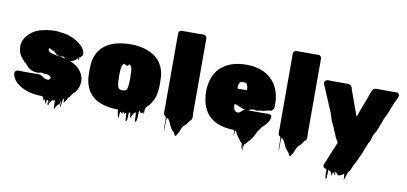

<svg xmlns="http://www.w3.org/2000/svg" viewBox="-85 -999 3307 1560"><g transform="rotate(10 1568.5 -219.0)"><path d="M569 -151Q566 -109 542 -76Q541 -74 539 -72Q537 -70 535 -68Q531 -64 526 -59Q521 -54 515 -49Q510 -42 505.5 -34Q501 -26 495 -19Q491 -15 489 -17Q481 1 473 14Q471 18 468 21.5Q465 25 462 29Q458 33 458 32Q457 24 457 15.5Q457 7 456 -1Q453 1 451 4Q450 5 449 5.5Q448 6 447 8Q446 18 445 29Q444 40 442 51Q441 56 440 66Q439 76 437 71Q432 55 435 47.5Q438 40 430 22Q429 29 429 36Q429 43 428 50Q428 51 426.5 51Q425 51 424 52Q423 52 422.5 52.5Q422 53 420 53Q414 58 409 64Q402 72 397 84Q396 85 395 87Q394 89 393 91Q392 93 390.5 96.5Q389 100 389 99Q387 81 387 63Q387 45 385 27Q383 25 381 25Q379 26 377 26.5Q375 27 373 28Q367 30 362 30Q362 31 361.5 31Q361 31 361 32Q351 43 351 43Q351 43 355 39Q359 35 360.5 34.5Q362 34 353 45Q351 47 349 51Q348 52 347 55Q346 58 345 57Q342 52 342.5 41.5Q343 31 341 36Q338 41 340 49.5Q342 58 342.5 64.5Q343 71 337 71Q328 71 331.5 58Q335 45 333 36Q333 35 329 35Q326 35 325 34Q322 34 320 32Q319 41 319 50Q319 59 317 68Q316 71 315 66Q314 61 313 59Q312 56 311 53.5Q310 51 309 49L300 26Q300 30 299.5 35.5Q299 41 297 45Q296 47 295.5 42.5Q295 38 293 36L281 10H275Q186 8 131 -16.5Q76 -41 50 -72Q46 -77 41.5 -83Q37 -89 34 -95Q30 -102 28 -108.5Q26 -115 24 -121Q21 -133 23 -142Q23 -144 24 -146Q25 -148 26 -149Q27 -151 30 -154Q36 -160 45 -160Q53 -162 66 -161Q79 -160 89 -160H180Q191 -160 203 -161Q215 -162 226 -160Q228 -159 229.5 -159Q231 -159 233 -158Q240 -156 246 -152.5Q252 -149 258 -144L265 -140Q269 -138 273 -136Q277 -134 281 -132Q286 -131 289 -130.5Q292 -130 296 -130Q304 -130 310 -133Q318 -136 319 -145V-152Q318 -153 318 -154Q314 -162 302 -167L294 -170Q292 -171 290 -171.5Q288 -172 286 -172Q281 -173 274.5 -172.5Q268 -172 263 -173Q256 -174 249.5 -176Q243 -178 235 -177Q230 -176 224.5 -174.5Q219 -173 214 -172Q209 -171 204 -172Q199 -173 194 -173Q190 -174 185.5 -174Q181 -174 176 -175Q165 -177 153 -183.5Q141 -190 131 -197Q124 -203 115.5 -213Q107 -223 97 -233Q94 -236 94 -236Q93 -236 92.5 -234Q92 -232 90 -233Q89 -234 88.5 -236Q88 -238 87 -240Q84 -246 78 -251Q76 -253 74.5 -255Q73 -257 71 -258Q73 -257 68 -261.5Q63 -266 63 -267Q57 -275 53 -281Q46 -293 43.5 -299.5Q41 -306 38 -316Q31 -340 32 -366Q32 -369 33 -371Q38 -424 86.5 -468.5Q135 -513 224 -526Q229 -527 234 -527.5Q239 -528 244 -528Q249 -529 254.5 -529.5Q260 -530 265 -530H272Q285 -531 297.5 -531Q310 -531 321 -529Q323 -529 324 -528Q391 -523 438 -501Q485 -479 514 -450Q518 -446 521 -442.5Q524 -439 528 -434Q540 -419 544 -403Q546 -396 547 -388.5Q548 -381 545 -374Q544 -373 544 -371Q543 -371 543 -370L536 -363Q535 -363 534.5 -362.5Q534 -362 533 -362Q533 -361 532 -357.5Q531 -354 529 -354Q529 -354 528.5 -354Q528 -354 527 -355Q527 -355 525 -357H522Q522 -356 521.5 -355.5Q521 -355 521 -354Q520 -348 521 -341Q522 -334 517 -329Q514 -325 514.5 -333.5Q515 -342 513 -346Q512 -347 511 -345Q510 -343 509 -342L497 -330Q483 -318 464 -313Q456 -311 450 -311Q490 -295 515 -273.5Q540 -252 553 -226Q557 -220 558 -217Q562 -207 565 -197.5Q568 -188 569 -177ZM374 -330Q384 -329 393 -327Q402 -325 411 -323Q407 -327 402 -330.5Q397 -334 392 -337Q382 -335 370.5 -333.5Q359 -332 348 -336Q335 -341 326 -351Q317 -361 307 -370Q302 -368 296 -370Q292 -372 288 -374.5Q284 -377 279 -380Q277 -382 275 -384Q273 -386 271 -385Q266 -382 265 -378V-377Q264 -376 264 -374V-368Q265 -367 265 -366.5Q265 -366 265 -366Q267 -362 271 -358Q275 -354 279 -352Q283 -350 284 -350Q293 -346 308 -342.5Q323 -339 346 -334L370 -331Q369 -331 372.5 -330Q376 -329 374 -330Z M1202 -276Q1203 -260 1202.5 -244Q1202 -228 1201 -213Q1199 -182 1192 -155.5Q1185 -129 1172 -107Q1168 -100 1164 -93Q1160 -86 1155 -79Q1150 -73 1144 -68Q1144 -67 1143.5 -66.5Q1143 -66 1143 -66Q1139 -60 1133 -56Q1132 -55 1131 -54Q1130 -53 1128 -51Q1127 -50 1126 -49Q1125 -48 1124 -47L1118 -34Q1118 -30 1118 -26.5Q1118 -23 1117 -19Q1116 -12 1117 -0.5Q1118 11 1113 7Q1110 4 1109.5 -0.5Q1109 -5 1109 -9Q1109 -7 1107 -5Q1106 -2 1103.5 1.5Q1101 5 1097 6Q1090 9 1085.5 1.5Q1081 -6 1079 -10Q1079 -10 1079 -10.5Q1079 -11 1078 -12Q1071 1 1072 17.5Q1073 34 1071 50Q1071 54 1070 59.5Q1069 65 1068 70Q1067 76 1063 81Q1063 84 1059 84Q1055 82 1055 79Q1053 62 1053 44Q1053 26 1051 9Q1051 9 1050.5 8.5Q1050 8 1049 8Q1046 9 1043 11Q1040 13 1038 15Q1031 22 1026 32Q1023 38 1020.5 44Q1018 50 1015 55Q1014 56 1012.5 59.5Q1011 63 1011 62Q1009 51 1009 40Q1009 29 1007 19Q1009 19 1001.5 18.5Q994 18 995 19Q993 35 993 51Q993 67 991 83Q991 84 987.5 87Q984 90 983 91Q982 92 980.5 92.5Q979 93 979 92Q977 75 977 57.5Q977 40 974 23Q971 24 969 26Q967 28 967 28Q966 29 965.5 31.5Q965 34 963 36Q962 36 958 32Q957 30 956.5 28Q956 26 954 25Q954 24 953.5 24Q953 24 953 24Q952 23 952 23.5Q952 24 951 23H945Q945 27 945 31Q945 35 943 40Q943 40 935 31Q930 26 930 26.5Q930 27 927 26Q923 26 923 25Q922 39 921.5 52.5Q921 66 919 80Q919 82 917.5 78Q916 74 915 72Q914 69 913 66.5Q912 64 911 61Q908 48 906.5 35.5Q905 23 903 10H897Q761 7 692 -53L686 -59Q627 -115 621 -213Q618 -260 621 -307Q629 -418 705.5 -474Q782 -530 915 -530H924Q938 -530 952 -529Q966 -528 979 -526Q981 -526 982 -525Q1085 -510 1147 -447Q1149 -445 1152.5 -440.5Q1156 -436 1157 -434Q1185 -397 1195 -351Q1195 -350 1195.5 -349Q1196 -348 1196 -347Q1200 -330 1201 -311.5Q1202 -293 1202 -276ZM884 -157Q887 -155 891 -153Q902 -150 908 -150Q914 -150 920 -151H926Q930 -153 933.5 -154.5Q937 -156 940 -158Q948 -166 950.5 -177Q953 -188 954 -198Q955 -204 955.5 -211Q956 -218 956 -225Q957 -239 957 -258Q957 -277 956 -292Q956 -297 956 -302Q956 -307 955 -311Q955 -315 954.5 -318.5Q954 -322 954 -326Q951 -352 940 -361Q936 -365 934.5 -365.5Q933 -366 931 -366Q930 -366 929 -366.5Q928 -367 927 -366Q926 -365 925.5 -361.5Q925 -358 923 -356Q922 -354 917.5 -353.5Q913 -353 911 -354Q905 -355 900 -360H894Q893 -361 892 -362.5Q891 -364 889 -365Q886 -365 883 -362Q876 -356 873 -345.5Q870 -335 868 -321Q867 -318 867 -313Q867 -310 866.5 -306.5Q866 -303 866 -299Q865 -291 865 -280Q865 -269 865 -258Q865 -251 865.5 -244.5Q866 -238 866 -231Q866 -224 866 -217Q866 -210 867 -205Q869 -187 871.5 -177Q874 -167 884 -157Z M1511 -29Q1511 -24 1509 -18Q1509 -18 1507 -14L1506 -13Q1505 -10 1499.5 -5.5Q1494 -1 1493 0L1492 1Q1492 2 1491.5 2Q1491 2 1491 3Q1489 8 1487 8Q1483 14 1479.5 20Q1476 26 1471 31Q1467 36 1461.5 40Q1456 44 1451 49Q1446 54 1443 60Q1442 63 1440.5 65.5Q1439 68 1438 70Q1431 84 1429 92Q1427 100 1418 115Q1417 119 1411 123Q1410 125 1407.5 133Q1405 141 1399 140Q1397 140 1394.5 136.5Q1392 133 1391 132Q1388 127 1386 122Q1384 117 1380 113Q1378 111 1377 109Q1373 106 1368 100Q1367 98 1365.5 96Q1364 94 1362 93Q1355 84 1350 73.5Q1345 63 1340 53Q1339 50 1338 47Q1337 44 1335 41L1329 29Q1322 17 1314 9Q1314 12 1312 12Q1311 12 1310 9.5Q1309 7 1308 6Q1308 5 1307.5 4.5Q1307 4 1307 4Q1304 14 1303 34.5Q1302 55 1302.5 75.5Q1303 96 1303 108Q1303 120 1302 113Q1296 90 1298 57.5Q1300 25 1295 -1Q1293 -2 1291.5 -3Q1290 -4 1288 -5Q1277 -14 1277 -25Q1276 -35 1276.5 -45Q1277 -55 1277 -64V-659Q1277 -669 1276.5 -680Q1276 -691 1282 -699L1288 -705Q1295 -710 1304 -710H1471Q1476 -710 1481.5 -710.5Q1487 -711 1492 -709Q1495 -708 1497.5 -706.5Q1500 -705 1502 -703Q1504 -701 1506 -697Q1510 -692 1510 -683V-59Q1510 -52 1511 -44.5Q1512 -37 1511 -29Z M1957 137Q1956 142 1956 153Q1956 164 1953 159Q1949 151 1951.5 140.5Q1954 130 1949 122Q1947 118 1947 126.5Q1947 135 1947 143Q1947 151 1945 148Q1941 138 1942.5 127.5Q1944 117 1942 107Q1937 103 1932.5 98Q1928 93 1925 89Q1921 84 1918 79.5Q1915 75 1912 71Q1904 63 1897 51L1885 30Q1885 29 1882 23.5Q1879 18 1877 16Q1875 14 1873 13Q1869 13 1869 16Q1868 26 1868 35.5Q1868 45 1866 55Q1866 57 1865 52Q1864 47 1864 44Q1863 36 1862.5 27Q1862 18 1861 10H1855Q1795 8 1746 -7Q1697 -22 1662 -53L1656 -58L1649 -65Q1623 -93 1606.5 -131Q1590 -169 1585 -221Q1584 -221 1584 -223Q1583 -225 1583 -233Q1583 -234 1583.5 -235Q1584 -236 1584 -237Q1583 -242 1583 -247.5Q1583 -253 1583 -259V-266Q1584 -326 1602 -373Q1620 -420 1652 -453Q1654 -454 1654.5 -455Q1655 -456 1656 -457Q1657 -458 1660 -460.5Q1663 -463 1663 -463Q1666 -466 1668 -467Q1742 -530 1868 -530H1889Q1893 -530 1894 -529Q1903 -529 1907 -528Q1921 -529 1928 -526Q1933 -525 1938 -524.5Q1943 -524 1948 -522Q2000 -512 2038 -487.5Q2076 -463 2101 -429Q2106 -425 2109 -419Q2112 -413 2115 -408L2123 -394Q2124 -391 2125.5 -388.5Q2127 -386 2128 -383Q2130 -380 2131 -377Q2132 -374 2133 -371Q2138 -357 2142.5 -342Q2147 -327 2149 -312Q2149 -308 2150 -306Q2152 -298 2152 -290Q2152 -282 2153 -274V-228Q2153 -214 2141 -205Q2138 -203 2134 -199Q2132 -194 2130 -194Q2130 -194 2126 -198Q2124 -198 2120 -197Q2116 -196 2114 -195Q2110 -194 2107 -193.5Q2104 -193 2100 -193Q2092 -192 2085 -189Q2078 -186 2070 -184Q2064 -183 2057 -183Q2050 -183 2043 -183Q2034 -182 2026.5 -179Q2019 -176 2011 -177Q2005 -178 1999 -179.5Q1993 -181 1986 -182Q1982 -181 1978.5 -180Q1975 -179 1971 -178Q1968 -177 1965 -177Q1962 -177 1959 -175Q1956 -173 1950 -167H2087Q2091 -167 2095.5 -167.5Q2100 -168 2105 -168H2110Q2116 -168 2124 -166Q2126 -166 2127 -165.5Q2128 -165 2129 -165Q2136 -162 2139 -154Q2141 -148 2140 -144Q2140 -137 2137 -128L2134 -120Q2128 -104 2118 -93Q2114 -88 2110 -83Q2106 -78 2101 -73Q2097 -69 2093 -65Q2089 -61 2084 -57L2078 -51Q2073 -46 2069.5 -39.5Q2066 -33 2062 -27Q2059 -24 2058 -22Q2060 -24 2058 -20Q2056 -16 2054 -18Q2052 -13 2049.5 -9Q2047 -5 2043 3Q2041 8 2038.5 12.5Q2036 17 2034 22Q2028 33 2023 40Q2022 43 2020.5 45.5Q2019 48 2017 50L2013 56Q2012 57 2011 59Q2010 61 2008 63Q2002 70 1996 76.5Q1990 83 1984 90L1977 97Q1975 100 1972.5 103Q1970 106 1967 108Q1963 112 1961 112Q1960 118 1959.5 124.5Q1959 131 1957 137ZM1832 -326H1837Q1850 -326 1863 -326.5Q1876 -327 1889 -326L1908 -327V-339Q1907 -340 1907 -341Q1907 -345 1906.5 -350Q1906 -355 1905 -359L1899 -373Q1898 -374 1898 -374.5Q1898 -375 1897 -376Q1892 -383 1886 -385Q1886 -386 1883 -386H1882Q1875 -386 1868 -385.5Q1861 -385 1854 -384Q1852 -383 1848.5 -382.5Q1845 -382 1842 -380Q1841 -379 1841 -378.5Q1841 -378 1840 -377Q1838 -375 1837 -372Q1836 -369 1834 -367Q1828 -351 1828.5 -344Q1829 -337 1832 -326ZM1859 -136Q1861 -135 1871 -135Q1877 -137 1882.5 -141Q1888 -145 1892 -149L1901 -158Q1909 -164 1913 -165Q1917 -166 1922 -167Q1915 -169 1908.5 -171Q1902 -173 1895 -175Q1884 -179 1873.5 -184Q1863 -189 1852 -193L1832 -199Q1830 -201 1828 -201V-196Q1828 -195 1828.5 -187.5Q1829 -180 1829 -178Q1830 -167 1834.5 -156.5Q1839 -146 1847 -140L1855 -137Q1856 -136 1859 -136Z M2457 -29Q2457 -24 2455 -18Q2455 -18 2453 -14L2452 -13Q2451 -10 2445.5 -5.5Q2440 -1 2439 0L2438 1Q2438 2 2437.5 2Q2437 2 2437 3Q2435 8 2433 8Q2429 14 2425.5 20Q2422 26 2417 31Q2413 36 2407.5 40Q2402 44 2397 49Q2392 54 2389 60Q2388 63 2386.5 65.5Q2385 68 2384 70Q2377 84 2375 92Q2373 100 2364 115Q2363 119 2357 123Q2356 125 2353.5 133Q2351 141 2345 140Q2343 140 2340.5 136.5Q2338 133 2337 132Q2334 127 2332 122Q2330 117 2326 113Q2324 111 2323 109Q2319 106 2314 100Q2313 98 2311.5 96Q2310 94 2308 93Q2301 84 2296 73.5Q2291 63 2286 53Q2285 50 2284 47Q2283 44 2281 41L2275 29Q2268 17 2260 9Q2260 12 2258 12Q2257 12 2256 9.5Q2255 7 2254 6Q2254 5 2253.5 4.5Q2253 4 2253 4Q2250 14 2249 34.5Q2248 55 2248.5 75.5Q2249 96 2249 108Q2249 120 2248 113Q2242 90 2244 57.5Q2246 25 2241 -1Q2239 -2 2237.5 -3Q2236 -4 2234 -5Q2223 -14 2223 -25Q2222 -35 2222.5 -45Q2223 -55 2223 -64V-659Q2223 -669 2222.5 -680Q2222 -691 2228 -699L2234 -705Q2241 -710 2250 -710H2417Q2422 -710 2427.5 -710.5Q2433 -711 2438 -709Q2441 -708 2443.5 -706.5Q2446 -705 2448 -703Q2450 -701 2452 -697Q2456 -692 2456 -683V-59Q2456 -52 2457 -44.5Q2458 -37 2457 -29Z M3129 -485Q3128 -481 3126.5 -478Q3125 -475 3123 -471Q3122 -470 3122 -469Q3122 -468 3121 -467L3109 -441L3085 -385Q3081 -372 3076 -359.5Q3071 -347 3066 -335Q3058 -316 3052 -307L3045 -292Q3029 -247 3013.5 -207Q2998 -167 2986 -155L2983 -147Q2976 -123 2968.5 -102.5Q2961 -82 2953 -72Q2951 -68 2951 -67Q2947 -56 2943 -45.5Q2939 -35 2934 -25Q2928 -9 2922 7Q2916 23 2909 36Q2907 40 2907 41L2901 53Q2891 78 2882 95.5Q2873 113 2868 120Q2864 128 2861 137Q2860 138 2860 139Q2860 140 2859 141Q2857 147 2855 150Q2854 154 2853 157Q2852 160 2850 163Q2847 170 2842 177Q2836 183 2833 185Q2830 191 2828.5 197.5Q2827 204 2825 210L2813 245Q2812 247 2811 252Q2810 257 2809 255Q2807 243 2807 230Q2807 217 2805 205Q2795 211 2785.5 217Q2776 223 2765 225Q2758 226 2753.5 222Q2749 218 2745 214Q2740 209 2737 203Q2737 203 2735 200Q2733 200 2733 200Q2731 207 2731.5 215Q2732 223 2729 231Q2728 233 2727 228.5Q2726 224 2725 222L2722 202Q2719 211 2713 215Q2711 217 2709 217Q2708 222 2707.5 227.5Q2707 233 2705 238Q2704 239 2702.5 236.5Q2701 234 2701 232Q2700 227 2699.5 222Q2699 217 2697 213Q2695 211 2692.5 208.5Q2690 206 2688 203L2683 198Q2683 202 2681 203Q2681 204 2673 196Q2673 197 2672.5 197Q2672 197 2672 198Q2671 213 2671 227.5Q2671 242 2669 257Q2668 261 2668 265.5Q2668 270 2665 273Q2664 274 2662.5 271Q2661 268 2660 266Q2659 258 2658 250.5Q2657 243 2656 236Q2655 229 2657 216Q2659 203 2654 195Q2653 194 2652 193Q2651 192 2650 191Q2649 191 2648 190.5Q2647 190 2645 190Q2639 189 2637 187Q2634 185 2632 182Q2630 180 2628 176Q2628 175 2627.5 174Q2627 173 2627 172V166Q2627 162 2628 160Q2628 157 2629 156Q2631 150 2633.5 144.5Q2636 139 2638 134L2640 129Q2641 127 2641.5 126Q2642 125 2643 124L2661 79Q2666 65 2671.5 52Q2677 39 2682 28Q2684 23 2686.5 18Q2689 13 2691 9L2693 3L2703 -22Q2703 -23 2703.5 -23Q2704 -23 2704 -24L2708 -33L2705 -40Q2703 -44 2703 -44Q2696 -52 2683 -81Q2670 -110 2655 -148Q2651 -156 2647 -165Q2643 -174 2638 -185Q2631 -196 2624.5 -217Q2618 -238 2611 -261L2555 -393Q2552 -401 2549 -408Q2546 -415 2543 -422Q2529 -454 2517 -483Q2516 -484 2515 -489Q2514 -492 2514 -496Q2514 -498 2515 -499Q2515 -504 2518 -508Q2520 -511 2523 -513Q2529 -519 2537 -520Q2545 -522 2554.5 -521Q2564 -520 2571 -520H2703Q2707 -520 2712 -519.5Q2717 -519 2718 -519L2724 -516Q2729 -515 2732 -511Q2740 -503 2743 -492Q2746 -481 2748 -473Q2752 -464 2755.5 -454Q2759 -444 2763 -433Q2765 -428 2767.5 -421.5Q2770 -415 2772 -408L2780 -385V-384L2784 -374Q2784 -373 2786 -369Q2791 -354 2796.5 -339Q2802 -324 2808 -309L2817 -283V-281Q2819 -279 2819 -276Q2821 -275 2820 -274Q2819 -273 2823 -272Q2824 -273 2824 -274L2827 -280L2830 -290Q2831 -292 2831 -293Q2831 -294 2832 -295L2835 -303V-304L2850 -344Q2852 -348 2852 -349Q2857 -365 2863 -380Q2869 -395 2874 -408Q2875 -409 2875 -410Q2875 -411 2876 -412L2881 -425Q2884 -435 2887.5 -444Q2891 -453 2894 -463L2897 -470Q2898 -473 2899 -476Q2900 -479 2901 -482Q2904 -490 2908 -498.5Q2912 -507 2919 -513Q2930 -521 2948 -521Q2953 -521 2959 -520.5Q2965 -520 2970 -520H3108Q3116 -520 3120 -517Q3122 -516 3123 -515Q3124 -514 3125 -513Q3131 -507 3131 -499V-492Q3131 -492 3130.5 -491.5Q3130 -491 3130 -490V-489Z"/></g></svg>

Font: Rubik Wet Paint
Style: Regular
Weight: 400
Designer: Hubert and Fischer, NaN
Foundry: Hubert and Fischer, NaN
Version: Version 2.200